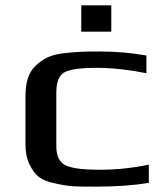

<svg xmlns="http://www.w3.org/2000/svg" viewBox="-20 -686 620 716"><path d="M535 -4V-72C473 -59 412 -53 353 -53C287 -53 243 -59 222 -71C201 -82 190 -106 190 -141V-339C190 -378 199 -403 218 -415C237 -427 278 -433 340 -433C399 -433 461 -426 526 -413V-479C469 -489 411 -494 354 -494C290 -494 267 -493 213 -487C163 -480 141 -466 114 -442C85 -416 75 -376 75 -326V-148C75 -118 80 -93 90 -73C110 -32 131 -13 186 -2C243 11 267 10 341 10C415 10 480 5 535 -4ZM395 -568V-666H283V-568Z"/></svg>

Font: Gamestation Extended
Style: Regular
Weight: 400
Width: 7
Designer: Jonas Hecksher
Foundry: Jonas Hecksher, Playtypeª, e-types AS
Version: Version 1.003